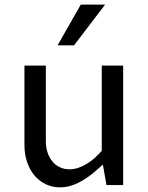

<svg xmlns="http://www.w3.org/2000/svg" viewBox="-20 -802 640 832"><path d="M85.9 -517.6H178.7V-189.5Q178.7 -162.6 186.3 -140.4Q193.8 -118.2 207.3 -102.1Q220.7 -85.9 239.5 -77.1Q258.3 -68.4 281.2 -68.4Q301.3 -68.4 320.6 -75.2Q339.8 -82 357.7 -93Q375.5 -104 391.4 -118.4Q407.2 -132.8 420.9 -148.4V-517.6H513.7V0H441.4L425.8 -88.9Q407.7 -72.3 387.2 -54.9Q366.7 -37.6 343.5 -23.2Q320.3 -8.8 294.4 0.5Q268.6 9.8 240.2 9.8Q207 9.8 179 -3.4Q150.9 -16.6 130.1 -40.8Q109.4 -64.9 97.7 -98.9Q85.9 -132.8 85.9 -173.8ZM229.5 -605.5 330.1 -782.2H435.5L300.8 -605.5Z"/></svg>

Font: Proza Libre
Style: Regular
Weight: 400
Designer: Jasper de Waard
Foundry: Jasper de Waard
Version: Version 1.000; ttfautohint (v1.4.1.8-43bc)